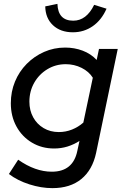

<svg xmlns="http://www.w3.org/2000/svg" viewBox="-20 -762 636 993"><path d="M251 211Q193 211 132 191.5Q71 172 26 138L74 64Q162 126 248 126Q358 126 380 18L391 -33Q361 -14 328.5 -4Q296 6 260 6Q196 6 145 -24.5Q94 -55 65 -108Q36 -161 36 -228Q36 -288 57.5 -340Q79 -392 118 -431.5Q157 -471 208 -493.5Q259 -516 317 -516Q365 -516 407.5 -500Q450 -484 480 -452L492 -509H589L477 29Q458 117 400.5 164Q343 211 251 211ZM284 -79Q320 -79 352.5 -92Q385 -105 411 -128L460 -360Q440 -392 402 -411Q364 -430 320 -430Q268 -430 225 -404Q182 -378 157 -334Q132 -290 132 -236Q132 -191 151.5 -155.5Q171 -120 205.5 -99.5Q240 -79 284 -79ZM357 -595Q293 -595 254 -631.5Q215 -668 214 -729L277 -742Q280 -655 359 -655Q427 -655 467 -737L531 -717Q505 -658 459.5 -626.5Q414 -595 357 -595Z"/></svg>

Font: Red Hat Display Medium
Style: Italic
Weight: 500
Italic angle: -12°
Designer: Pentagram, MCKL
Foundry: Pentagram, MCKL
Version: Version 1.023; ttfautohint (v1.8.3)